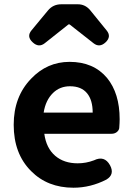

<svg xmlns="http://www.w3.org/2000/svg" viewBox="-20 -863 621 897"><path d="M323 14Q202 14 125 -64Q44 -145 44 -280Q44 -411 125 -495Q200 -574 305 -574Q417 -574 480 -499Q539 -427 539 -306Q539 -290 537 -264Q535 -253 525 -245.5Q515 -238 501 -238H445H359H187Q196 -171 238 -135Q279 -100 343 -100Q382 -100 419 -114Q468 -138 494 -91Q517 -48 477 -24Q403 14 323 14ZM184 -337H298H413Q413 -395 387 -427Q360 -460 307 -460Q260 -460 228 -429Q193 -395 184 -337ZM133 -665Q103 -692 127 -721L165 -767L204 -814Q228 -843 266 -843H303H344Q377 -843 400 -817L478 -721Q502 -692 473 -665Q445 -639 417 -661L305 -749H300L189 -661Q161 -639 133 -665Z"/></svg>

Font: GenSenRounded2 TW B
Style: Regular
Weight: 700
Version: Version 2.000;PS 2;hotconv 16.6.51;makeotf.lib2.5.65220 DEVE